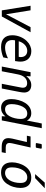

<svg xmlns="http://www.w3.org/2000/svg" viewBox="1370 -2228 871 3652"><g transform="rotate(90 1806.0 -401.5)"><path d="M176.8 0H293L592.8 -546.9H496.1L251 -80.1L175.8 -546.9H88.9Z M874.5 14.2C909.7 14.2 939 10.3 971.2 3.4C1004.9 -3.9 1034.2 -12.7 1071.3 -27.8L1088.9 -117.2C1051.8 -99.1 1016.1 -85.4 982.4 -76.2C948.2 -66.9 917.5 -62 887.2 -62C840.8 -62 803.7 -73.7 778.8 -97.7C753.9 -121.6 741.2 -156.2 741.2 -199.7C741.2 -208 741.7 -215.3 742.7 -223.6C743.7 -231.9 745.1 -241.7 747.1 -252H1141.1C1146 -282.7 1148.4 -304.7 1149.4 -314.9C1150.9 -331.1 1151.9 -342.3 1151.9 -356C1151.9 -415.5 1133.3 -468.8 1097.7 -505.4C1063.5 -540.5 1014.6 -561 953.1 -561C916 -561 882.8 -553.7 850.1 -539.1C818.4 -524.9 789.6 -505.4 760.3 -475.1C725.6 -439.5 698.7 -397.5 679.2 -348.6C659.7 -299.8 649.9 -250 649.9 -200.2C649.9 -130.4 668.9 -76.7 706.1 -40.5C742.2 -5.4 796.9 14.2 874.5 14.2ZM764.2 -321.8C778.3 -372.6 805.2 -413.1 835 -439.9C869.1 -470.7 908.2 -483.9 946.8 -483.9C981.4 -483.9 1012.2 -473.1 1033.2 -451.2C1054.2 -429.2 1064.9 -398.4 1064.9 -361.8C1064.9 -354 1064.5 -349.1 1064 -343.8C1063.5 -337.9 1062 -330.6 1060.1 -321.8Z M1245.1 0H1335L1395 -309.1C1405.8 -363.8 1425.8 -406.2 1454.6 -436.5C1483.4 -466.8 1518.6 -481.9 1560.5 -481.9C1588.4 -481.9 1610.4 -475.1 1625.5 -460.9C1640.6 -446.8 1647.9 -427.2 1647.9 -398.9C1647.9 -382.3 1645.5 -373 1640.6 -346.2C1639.6 -342.3 1641.1 -345.2 1639.2 -339.4L1573.2 0H1663.1L1729 -338.9C1733.4 -361.8 1735.4 -374 1736.8 -387.2C1738.3 -400.4 1739.3 -417.5 1739.3 -428.2C1739.3 -467.3 1726.1 -502 1701.7 -524.9C1676.8 -548.3 1640.6 -560.1 1598.1 -560.1C1562 -560.1 1533.7 -551.8 1505.9 -536.1C1477.1 -520 1450.7 -496.6 1426.3 -464.8L1432.1 -546.9H1352.1Z M2031.7 14.2C2064.9 14.2 2094.7 7.3 2121.6 -6.8C2148.4 -21 2172.4 -41.5 2193.4 -68.8L2189.9 0H2270L2418 -759.8H2328.1L2272 -477.1C2258.8 -503.9 2240.7 -524.4 2216.3 -539.1C2192.4 -553.2 2165.5 -560.1 2132.3 -560.1C2091.8 -560.1 2055.7 -549.8 2023.4 -530.8C1991.2 -511.7 1962.4 -483.9 1937 -443.8C1916 -410.6 1897.5 -370.1 1883.8 -320.8C1870.6 -273.4 1864.3 -225.1 1864.3 -182.6C1864.3 -117.7 1878.9 -71.3 1908.7 -37.1C1937 -4.4 1976.6 14.2 2031.7 14.2ZM2059.1 -62C2026.4 -62 2001.5 -72.3 1984.9 -93.3C1968.3 -114.3 1960 -144.5 1960 -189.5C1960 -222.2 1964.4 -262.7 1973.1 -299.3C1981.9 -335.9 1995.6 -373 2009.8 -398.9C2024.4 -425.8 2044.4 -449.2 2065.4 -462.9C2085.4 -476.1 2111.8 -483.9 2139.2 -483.9C2174.3 -483.9 2200.2 -471.2 2216.3 -451.2C2233.4 -430.2 2242.2 -398.4 2242.2 -355C2242.2 -322.8 2237.3 -284.2 2228.5 -248C2219.2 -210 2207 -177.7 2190.9 -148.9C2174.8 -120.1 2157.2 -99.1 2134.3 -84C2111.8 -69.3 2086.9 -62 2059.1 -62Z M2714.4 -646H2774.9C2783.7 -646 2789.1 -650.4 2790.5 -659.2L2807.1 -743.7C2809.1 -753.4 2803.7 -759.8 2793.9 -759.8H2733.4C2724.6 -759.8 2719.2 -755.4 2717.8 -746.6L2701.2 -662.1C2699.2 -652.3 2704.6 -646 2714.4 -646ZM2773.9 2H2875L2890.1 -74.2H2787.1C2758.3 -74.2 2735.4 -80.1 2720.7 -91.8C2706.1 -103.5 2699.2 -121.6 2699.2 -145C2699.2 -151.4 2699.7 -156.7 2701.2 -167C2701.7 -171.9 2703.6 -187 2706.1 -197.3L2785.2 -546.9H2575.2L2561 -476.6H2681.2L2616.2 -199.2C2612.8 -185.1 2610.8 -169.9 2609.4 -157.2C2607.9 -144 2606.9 -134.3 2606.9 -123C2606.9 -81.5 2620.6 -50.3 2648.4 -29.3C2675.8 -8.3 2717.8 2 2773.9 2Z M3291 -633.3H3367.2L3560.1 -816.9H3453.1ZM3259.3 14.2C3304.7 14.2 3347.7 4.4 3384.3 -14.6C3420.9 -33.7 3451.2 -61.5 3478 -101.1C3498.5 -131.3 3519.5 -172.4 3534.2 -221.2C3547.4 -265.6 3554.2 -310.5 3554.2 -354.5C3554.2 -422.4 3537.6 -473.1 3504.4 -507.8C3470.2 -543.5 3419.4 -560.1 3360.4 -560.1C3314.5 -560.1 3273.4 -550.3 3236.8 -530.8C3200.7 -511.2 3170.9 -483.4 3144 -444.3C3118.2 -406.7 3099.6 -364.3 3087.4 -323.7C3074.2 -279.8 3067.4 -235.8 3067.4 -193.4C3067.4 -123 3086.4 -71.8 3116.7 -39.1C3150.4 -2.4 3199.7 14.2 3259.3 14.2ZM3270.5 -62C3238.3 -62 3209.5 -72.3 3190.4 -93.3C3170.4 -115.7 3163.1 -149.9 3163.1 -196.3C3163.1 -274.9 3184.1 -349.1 3216.3 -400.4C3249 -452.6 3294.9 -483.9 3353 -483.9C3384.8 -483.9 3412.6 -474.6 3432.1 -452.6C3452.1 -430.2 3459.5 -397.5 3459.5 -350.6C3459.5 -276.4 3441.4 -200.7 3406.7 -145.5C3373.5 -92.8 3326.7 -62 3270.5 -62Z"/></g></svg>

Font: Hack
Style: Oblique
Weight: 400
Italic angle: -12°
Monospace: yes
Designer: Christopher Simpkins
Foundry: Christopher Simpkins
Version: Version 2.010